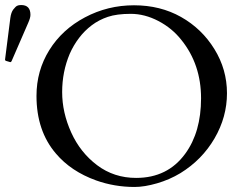

<svg xmlns="http://www.w3.org/2000/svg" viewBox="-59 -730 975 763"><path d="M476 13Q396 13 323 -13Q223 -49 163 -120Q86 -210 86 -349Q86 -449 137 -531Q188 -613 278.5 -661Q369 -709 473.5 -709Q578 -709 660.5 -662.5Q743 -616 793 -535Q843 -454 843 -359.5Q843 -265 793.5 -180Q744 -95 658 -42Q615 -16 565 -1.5Q515 13 476 13ZM482 -23Q607 -23 677 -119Q740 -205 740 -339.5Q740 -474 662 -571Q625 -618 570.5 -646.5Q516 -675 460.5 -675Q405 -675 369.5 -663Q334 -651 305.5 -629.5Q277 -608 255 -579Q233 -550 218 -516Q188 -445 188 -364Q188 -283 224 -203.5Q260 -124 327 -73.5Q394 -23 482 -23ZM25 -710Q62 -710 62 -671Q62 -659 53 -639L-13 -487Q-15 -483 -18 -483L-35 -488Q-39 -489 -39 -493L-18 -658Q-15 -681 -6 -692.5Q3 -704 9 -707Q15 -710 25 -710Z"/></svg>

Font: Cardo
Style: Regular
Weight: 400
Designer: David J. Perry
Foundry: David J. Perry
Version: Version 1.0451